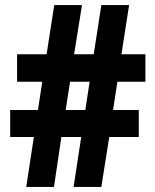

<svg xmlns="http://www.w3.org/2000/svg" viewBox="-20 -734 607 754"><path d="M441 -413 424 -302H525V-196H409L378 0H269L299 -196H221L192 0H83L113 -196H20V-302H129L146 -413H47V-521H163L193 -714H302L271 -521H348L378 -714H487L457 -521H551V-413ZM238 -302H315L332 -413H255Z"/></svg>

Font: Noto Sans Lao UI Cond ExtBd
Style: Regular
Weight: 800
Width: 3
Designer: Monotype Design Team
Foundry: Monotype Imaging Inc.
Version: Version 2.000; ttfautohint (v1.8.4.7-5d5b)